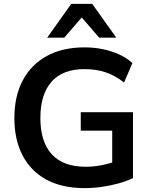

<svg xmlns="http://www.w3.org/2000/svg" viewBox="-20 -959 776 989"><path d="M416 10Q299 10 218.5 -34Q138 -78 96 -159Q54 -240 54 -351Q54 -463 97 -544.5Q140 -626 221 -670.5Q302 -715 415 -715Q465 -715 510.5 -705.5Q556 -696 595 -678Q634 -660 662 -634L619 -534Q572 -571 523 -587Q474 -603 415 -603Q303 -603 245.5 -538Q188 -473 188 -351Q188 -228 247 -164Q306 -100 422 -100Q462 -100 503 -108Q544 -116 583 -130L558 -73V-286H396V-381H665V-42Q633 -26 591.5 -14.5Q550 -3 505 3.5Q460 10 416 10ZM223 -765 347 -939H455L579 -765H491L401 -869L311 -765Z"/></svg>

Font: NunitoSans3
Style: Bold
Weight: 700
Designer: Vernon Adams
Foundry: Vernon Adams
Version: Version 3.101;gftools[0.9.27]